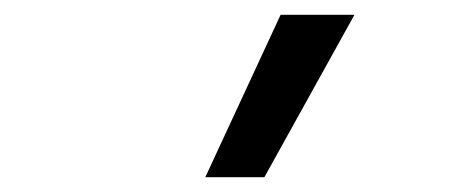

<svg xmlns="http://www.w3.org/2000/svg" viewBox="-20 -1020 640 260"><path d="M338 -780H258L360 -1000H460Z"/></svg>

Font: M PLUS Code Latin Expanded
Style: Regular
Weight: 400
Width: 7
Designer: Coji Morishita
Foundry: UNDERFOREST DESIGN
Version: Version 1.002; ttfautohint (v1.8.3)